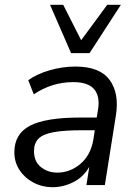

<svg xmlns="http://www.w3.org/2000/svg" viewBox="-20 -773 570 802"><path d="M199 9Q157 9 120.5 -10Q84 -29 62 -62Q40 -95 40 -137Q40 -214 105.5 -248Q171 -282 315 -282H384L389 -312Q399 -369 374 -399.5Q349 -430 286 -430Q197 -430 121 -379L98 -438Q134 -464 187.5 -479.5Q241 -495 295 -495Q397 -495 438 -439Q479 -383 464 -290L418 0H341L353 -76Q328 -33 286 -12Q244 9 199 9ZM219 -52Q273 -52 316 -88.5Q359 -125 370 -190L376 -229H326Q249 -229 204.5 -221Q160 -213 141 -194Q122 -175 122 -142Q122 -98 151 -75Q180 -52 219 -52ZM277 -551 189 -753H244L319 -605L428 -753H485L354 -551Z"/></svg>

Font: Nunito Sans
Style: Italic
Weight: 400
Italic angle: -9°
Designer: Vernon Adams
Foundry: Vernon Adams
Version: Version 3.006; ttfautohint (v1.8.3)